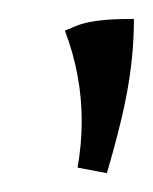

<svg xmlns="http://www.w3.org/2000/svg" viewBox="-20 -477 162 203"><path d="M62 -299.8 93 -293.9C109.4 -350.3 121.6 -398.9 121.6 -457C100.1 -457 76.2 -456.1 60.3 -449.5L48.6 -444.6C60.5 -413.6 66.4 -381.3 66.4 -349.1C66.4 -332.8 64.9 -316.2 62 -299.8Z"/></svg>

Font: RisaltypS01
Style: Medium
Weight: 500
Italic angle: -9°
Designer: gluk
Foundry: gluk
Version: Version 0.24